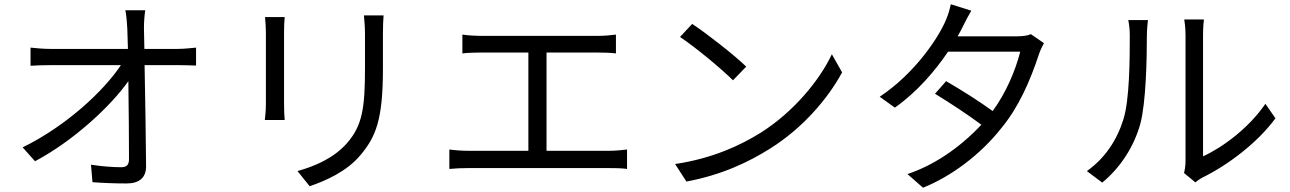

<svg xmlns="http://www.w3.org/2000/svg" viewBox="-20 -831 6040 899"><path d="M656 -602 654 -699C654 -727 656 -755 660 -783H567C573 -754 574 -723 576 -699C577 -676 578 -642 579 -602H215C184 -602 152 -605 123 -608V-523C154 -525 183 -526 217 -526H546C467 -406 289 -240 86 -141L144 -76C323 -171 498 -333 581 -451C583 -317 584 -168 584 -88C584 -61 576 -48 547 -48C510 -48 454 -52 406 -60L413 22C462 26 521 28 573 28C633 28 664 0 664 -52C663 -177 660 -376 657 -526H816C840 -526 875 -525 898 -524V-608C878 -606 839 -602 813 -602Z M1221 -751C1223 -732 1225 -697 1225 -679V-346C1225 -316 1222 -284 1220 -269H1313C1311 -287 1310 -320 1310 -345V-679C1310 -703 1311 -732 1313 -751ZM1684 -759C1686 -734 1689 -706 1689 -672V-514C1689 -325 1677 -244 1605 -161C1543 -91 1458 -54 1373 -30L1430 41C1503 16 1603 -27 1668 -105C1740 -191 1773 -270 1773 -510V-672C1773 -706 1774 -734 1776 -759Z M2539 -125V-585H2779C2807 -585 2839 -584 2864 -581V-669C2840 -666 2809 -663 2779 -663H2229C2209 -663 2171 -665 2145 -669V-581C2170 -584 2210 -585 2229 -585H2454V-125H2172C2145 -125 2114 -127 2084 -131V-40C2115 -43 2145 -44 2172 -44H2833C2853 -44 2889 -44 2916 -40V-131C2890 -128 2863 -125 2833 -125Z M3221 -719 3164 -658C3239 -608 3361 -506 3412 -455L3474 -519C3421 -571 3287 -676 3221 -719ZM3141 -63 3194 19C3361 -12 3487 -73 3587 -136C3738 -231 3855 -367 3923 -492L3875 -577C3817 -454 3695 -306 3541 -209C3446 -150 3316 -89 3141 -63Z M4807 -671C4791 -664 4769 -661 4742 -661H4464C4475 -680 4484 -698 4492 -714C4502 -735 4514 -757 4528 -781L4432 -811C4427 -788 4420 -763 4411 -742C4378 -659 4265 -488 4099 -378L4170 -327C4275 -401 4359 -500 4419 -589H4757C4735 -502 4691 -397 4628 -311C4565 -357 4484 -408 4410 -451L4358 -392C4433 -346 4515 -292 4575 -247C4472 -137 4350 -56 4229 -16L4302 48C4436 -6 4571 -108 4667 -229C4749 -328 4802 -448 4845 -578C4850 -594 4861 -616 4868 -629Z M5141 24C5225 -45 5289 -143 5319 -250C5346 -350 5350 -554 5350 -665C5350 -695 5354 -725 5355 -737H5263C5267 -716 5270 -694 5270 -664C5270 -553 5269 -363 5240 -272C5210 -175 5154 -90 5069 -30ZM5577 23C5587 15 5596 8 5611 0C5727 -57 5866 -160 5952 -277L5905 -345C5828 -232 5705 -141 5613 -99V-666C5613 -704 5616 -732 5617 -740H5525C5526 -732 5531 -704 5531 -666V-77C5531 -57 5528 -37 5524 -21Z"/></svg>

Font: Noto Sans Japanese Regular
Style: Regular
Weight: 400
Designer: Ryoko NISHIZUKA (kana & ideographs); Paul D. Hunt (Latin, Greek & Cyrillic); Wenlong ZHANG (bopomofo); Sandoll Communica
Foundry: Adobe Systems Incorporated
Version: Version 1.000;PS 1;hotconv 1.0.78;makeotf.lib2.5.61930